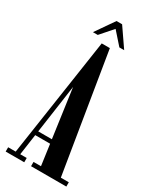

<svg xmlns="http://www.w3.org/2000/svg" viewBox="-215 -892 771 950"><g transform="rotate(30 171.0 -417.0)"><path d="M-1.5 0V-24.5H41.5L142.5 -701H189L299.5 -24.5H345V0H143.5V-24.5H186L169.5 -143.5H84.5L67.5 -24.5H104.5V0ZM88 -167H166L127.5 -443.5ZM77 -727.5 150.5 -833.5H182.5L255.5 -727.5H228L166 -797.5L104.5 -727.5Z"/></g></svg>

Font: Imbue 50pt SemiBold
Style: Regular
Weight: 600
Designer: Tyler Finck
Foundry: Etcetera Type Company
Version: Version 1.102; ttfautohint (v1.8.3)